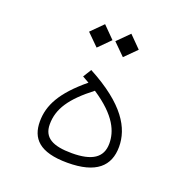

<svg xmlns="http://www.w3.org/2000/svg" viewBox="-115 -731 816 839"><g transform="rotate(20 293.0 -311.5)"><path d="M285.6 1.5C418.9 1.5 474.6 -51.3 474.6 -141.1C474.6 -227.1 422.9 -320.8 245.6 -415L221.7 -376.5C232.9 -370.6 243.2 -364.7 252.9 -358.9C147.5 -272 111.3 -202.6 111.3 -127.4C111.3 -49.3 154.3 1.5 285.6 1.5ZM291.5 -335.4C404.8 -260.7 429.7 -194.3 429.7 -140.1C429.7 -73.7 382.3 -44.4 289.6 -44.4C200.7 -44.4 156.2 -68.4 156.2 -130.4C156.2 -202.6 195.8 -261.7 291.5 -335.4ZM356 -515.1 410.2 -569.3 356 -624 301.3 -569.3ZM233.9 -515.1 288.1 -569.3 233.9 -624 179.2 -569.3Z"/></g></svg>

Font: Cascadia Code PL ExtraLight
Style: Regular
Weight: 200
Monospace: yes
Designer: Aaron Bell
Foundry: Saja Typeworks
Version: Version 2404.023